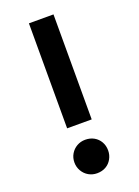

<svg xmlns="http://www.w3.org/2000/svg" viewBox="-137 -765 600 830"><g transform="rotate(-20 163.0 -350.0)"><path d="M106 -222V-705H219V-222ZM162 5Q141 5 123.5 -5Q106 -15 95.5 -33Q85 -51 85 -72Q85 -94 95.5 -111.5Q106 -129 123.5 -139Q141 -149 162 -149Q185 -149 202.5 -139Q220 -129 230 -111.5Q240 -94 240 -72Q240 -51 230 -33Q220 -15 202.5 -5Q185 5 162 5Z"/></g></svg>

Font: TikTok Sans 24pt Medium
Style: Regular
Weight: 500
Version: Version 4.000